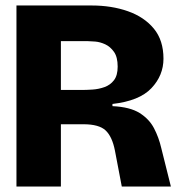

<svg xmlns="http://www.w3.org/2000/svg" viewBox="-20 -680 655 700"><path d="M40 0V-660H314Q387 -660 446.5 -639Q506 -618 541 -575.5Q576 -533 576 -466Q576 -405 532 -358.5Q488 -312 390 -301V-293Q454 -290 489 -268Q524 -246 541.5 -212.5Q559 -179 568 -140L603 0H424L399 -131Q389 -182 365 -204.5Q341 -227 284 -227H202V0ZM202 -352H277Q295 -352 317.5 -353.5Q340 -355 361 -362.5Q382 -370 395.5 -387.5Q409 -405 409 -437Q409 -472 395.5 -491Q382 -510 363.5 -518.5Q345 -527 327 -528.5Q309 -530 300 -530H202Z"/></svg>

Font: Bricolage Grotesque 48pt ExtraBold
Style: Regular
Weight: 800
Designer: Mathieu Triay
Foundry: Atelier Triay
Version: Version 1.000; ttfautohint (v1.8.4.7-5d5b);gftools[0.9.32]